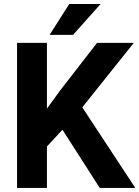

<svg xmlns="http://www.w3.org/2000/svg" viewBox="-20 -921 683 941"><path d="M223.1 -750H337.9L473.1 -901.4H319.3ZM468.8 0H643.1L383.3 -395L635.7 -710.9H455.6L274.4 -477.1L210 -388.7V-710.9H63.5V0H210V-203.1L286.1 -285.2Z"/></svg>

Font: Roboto
Style: Bold
Weight: 700
Designer: Google
Version: Version 2.137; 2017